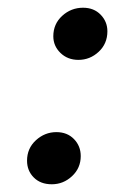

<svg xmlns="http://www.w3.org/2000/svg" viewBox="-20 -466 327 497"><path d="M114 11Q85 11 67.5 -6.5Q50 -24 50 -50Q50 -82 73 -103Q96 -124 126 -124Q154 -124 171.5 -106Q189 -88 189 -62Q189 -31 166.5 -10Q144 11 114 11ZM183 -311Q155 -311 136.5 -329Q118 -347 118 -372Q118 -404 141 -425Q164 -446 195 -446Q223 -446 240.5 -428Q258 -410 258 -385Q258 -353 235.5 -332Q213 -311 183 -311Z"/></svg>

Font: Lisu Bosa
Style: Bold Italic
Weight: 700
Italic angle: -19°
Designer: David Morse, Annie Olsen, Victor Gaultney, Frank Grießhammer (Latin)
Foundry: SIL International
Version: Version 2.000